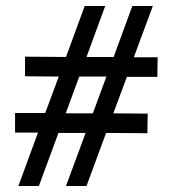

<svg xmlns="http://www.w3.org/2000/svg" viewBox="-20 -630 573 637"><path d="M502 -375H401L356 -254L470 -253L469 -188L332 -189L267 -13H199L264 -189H174L109 -13H41L106 -190H30V-255H130L175 -376L63 -377V-442L199 -441L261 -610H329L267 -441H357L419 -610H487L424 -440H503ZM288 -254 333 -376H243L198 -254Z"/></svg>

Font: Arcon
Style: Regular
Weight: 400
Designer: M. Zarth
Foundry: martin zarth - visuelle & digitale kommunikation
Version: Version 1.131;PS 001.131;hotconv 1.0.70;makeotf.lib2.5.58329